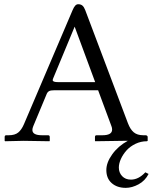

<svg xmlns="http://www.w3.org/2000/svg" viewBox="-20 -678 735 923"><path d="M584.5 225.1Q543 225.1 517.1 202.4Q491.2 179.7 491.2 139.6Q491.2 103 519.8 63.5Q548.3 23.9 594.2 -1Q581.1 -1 571.3 -1L438.5 1L436.5 -1V-19.5Q436.5 -27.8 444.3 -27.8H472.2Q519 -27.8 519 -55.2Q519 -63.5 515.6 -71.8L451.7 -244.1H241.2Q223.6 -244.1 216.1 -240Q208.5 -235.8 204.6 -226.6L140.1 -71.8Q135.7 -61.5 135.7 -53.2Q135.7 -27.8 182.1 -27.8H210.9Q219.2 -27.8 219.2 -19.5V-1L217.3 1Q118.2 -1 93.8 -1L4.4 1L2.4 -1V-19.5Q2.4 -27.8 10.3 -27.8H22Q51.3 -27.8 67.4 -40.8Q83.5 -53.7 95.2 -81.1L328.6 -628.4Q335.4 -644.5 341.8 -651.1Q348.1 -657.7 356 -657.7Q368.7 -657.7 376.5 -650.9Q384.3 -644 390.1 -628.4L594.7 -86.4Q606 -56.2 623 -42Q640.1 -27.8 668.9 -27.8H680.2Q683.6 -27.8 686.8 -25.6Q689.9 -23.4 689.9 -19.5V-1L686.5 1H686Q657.2 1 631.3 13.4Q605.5 25.9 588.4 44.9Q571.3 64 561.3 85.9Q551.3 107.9 551.3 127.4Q551.3 151.9 567.1 168.7Q583 185.5 609.4 185.5Q646 185.5 678.7 150.4L694.3 158.2Q677.7 190.9 646.2 208Q614.7 225.1 584.5 225.1ZM259.3 -283.2H437.5L338.9 -549.8L235.4 -300.8Q233.4 -296.4 233.4 -292.5Q233.4 -283.2 259.3 -283.2Z"/></svg>

Font: Libertinage
Style: b
Weight: 400
Designer: OSP
Foundry: OSP
Version: Version 1.0; 2008; OFL relea